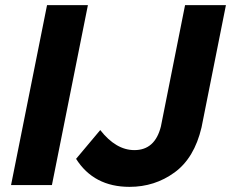

<svg xmlns="http://www.w3.org/2000/svg" viewBox="-20 -720 899 747"><path d="M484 7Q345 7 276 -102L370 -214Q431 -136 503 -136Q583 -136 606 -228L700 -700H859L764 -224Q736 -105 659 -49Q582 7 484 7ZM182 0H23L163 -700H322Z"/></svg>

Font: Argentum Sans SemiBold
Style: Italic
Weight: 600
Italic angle: -11°
Designer: Julieta Ulanovsky (font), Cristiano Sobral (main changes and remaster)
Foundry: Julieta Ulanovsky (font), Cristiano Sobral (main changes and remaster)
Version: Version 2.007;June 15, 2022;FontCreator 14.0.0.2814 64-bit; 